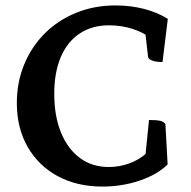

<svg xmlns="http://www.w3.org/2000/svg" viewBox="-20 -675 703 707"><path d="M357.5 12Q263.2 12 192.1 -26.6Q121.1 -65.2 81.6 -134.5Q42 -203.7 42 -295.2Q42 -372.6 69.4 -438.3Q96.7 -504 145.4 -552.5Q194.1 -601 260.7 -628Q327.4 -655 405.3 -655Q460.4 -655 510.1 -642.3Q559.8 -629.5 597.9 -605.5L578.4 -446.6Q554.8 -446.6 540.7 -451.9Q526.6 -457.1 525.2 -465.4L513.9 -565.3L537.6 -531.3Q510.8 -555 468.9 -568.4Q427.1 -581.8 381.4 -581.8Q319.1 -581.8 273.6 -551.7Q228.1 -521.6 203.9 -465Q179.8 -408.4 179.8 -329.3Q179.8 -247.2 204.7 -186.7Q229.6 -126.2 274.5 -93.1Q319.4 -60.1 379.7 -60.1Q429 -60.1 472 -79.9Q515 -99.8 538.4 -133.4L513.6 -83.6L528.7 -233.2Q558.9 -233.2 571.6 -229.6Q584.3 -226.1 589.1 -217.6L597.3 -69.6Q560 -32.3 494.6 -10.1Q429.3 12 357.5 12Z"/></svg>

Font: Pitagon Serif
Style: Regular
Weight: 400
Designer: Travis Tran
Foundry: Pitagon
Version: Version 1.000;gftools[0.9.26]